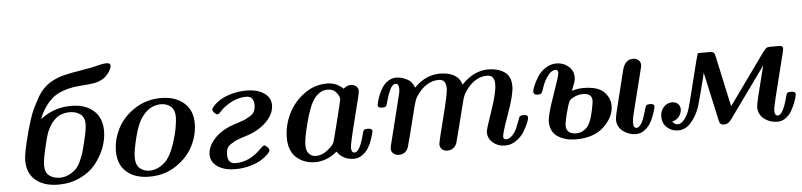

<svg xmlns="http://www.w3.org/2000/svg" viewBox="-43 -922 4844 1160"><g transform="rotate(-5 2378.5 -341.5)"><path d="M84 -151.9Q84 -185.1 103 -264.2Q112.8 -305.2 118.9 -326.7Q125 -348.1 137.9 -390.1Q150.9 -432.1 163.8 -459Q176.8 -485.8 194.8 -518.8Q212.9 -551.8 235.8 -575.4Q258.8 -599.1 285.2 -613.8Q322.3 -634.8 366.2 -645.3Q410.2 -655.8 474.1 -665.8Q538.1 -675.8 586.9 -689Q606 -693.8 620.1 -693.8H625Q647.9 -693.8 647.9 -678.2Q647.9 -660.2 626 -630.6Q604 -601.1 565.9 -587.9Q543.9 -580.1 509.5 -576.7Q475.1 -573.2 445.1 -571.5Q415 -569.8 378.4 -560.3Q341.8 -550.8 312 -534.4Q282.2 -518.1 252.2 -481.9Q222.2 -445.8 201.2 -392.1Q283.2 -456.1 388.2 -456.1Q475.1 -456.1 524.7 -411.6Q574.2 -367.2 574.2 -288.1Q574.2 -238.3 554.7 -186.5Q535.2 -134.8 499 -89.8Q462.9 -44.9 402.8 -16.8Q342.8 11.2 271 11.2Q187 11.2 135.5 -30.3Q84 -71.8 84 -151.9ZM194.8 -112.8Q194.8 -67.9 220.9 -48.8Q247.1 -29.8 282.2 -29.8Q316.4 -29.8 343.3 -44.4Q370.1 -59.1 385 -75Q399.9 -90.8 414.1 -123.3Q428.2 -155.8 432.1 -169.4Q436 -183.1 443.8 -214.8Q466.8 -302.7 466.8 -338.9Q466.8 -381.8 439.9 -400.4Q413.1 -418.9 377.9 -418.9Q358.9 -418.9 342.5 -415Q326.2 -411.1 313 -404.5Q299.8 -397.9 288.3 -387Q276.9 -376 269 -366.5Q261.2 -356.9 253.7 -343Q246.1 -329.1 241.5 -319.6Q236.8 -310.1 232.4 -294.9Q228 -279.8 226.1 -273.4Q224.1 -267.1 220.9 -254.6Q217.8 -242.2 217.8 -241.2Q194.8 -147 194.8 -112.8Z M634.8 -158.2Q634.8 -229 668.7 -295.9Q702.6 -362.8 773.2 -409.4Q843.8 -456.1 933.6 -456.1Q1019.5 -456.1 1071.8 -411.1Q1124 -366.2 1124 -286.1Q1124 -216.3 1090.3 -149.7Q1056.6 -83 986.3 -35.9Q916 11.2 823.7 11.2Q736.8 11.2 685.8 -33.4Q634.8 -78.1 634.8 -158.2ZM744.6 -112.8Q744.6 -65.9 769.3 -45.4Q793.9 -24.9 826.7 -24.9Q876.5 -24.9 920.9 -64.9Q954.1 -95.7 977.1 -161.9Q1000 -228 1006.8 -272Q1013.7 -315.9 1013.7 -332Q1013.7 -378.9 988.8 -398.9Q963.9 -418.9 930.7 -418.9Q866.7 -418.9 820.8 -361.8Q786.6 -319.8 765.6 -234.9Q744.6 -149.9 744.6 -112.8Z M1196.8 -89.8Q1196.8 -137.7 1238.8 -184.3Q1280.8 -231 1354.5 -256.8Q1363.3 -259.8 1391.4 -268.8Q1419.4 -277.8 1430.9 -283.4Q1442.4 -289.1 1460.4 -300Q1478.5 -311 1486.1 -326.9Q1493.7 -342.8 1493.7 -363.8Q1493.7 -418.9 1446.8 -418.9Q1419.9 -418.9 1392.3 -410.4Q1364.7 -401.9 1345.2 -389.9Q1325.7 -377.9 1310.1 -365.5Q1294.4 -353 1287.6 -344.2L1279.8 -335.9Q1272 -328.1 1265.6 -328.1Q1257.8 -328.1 1247.3 -339.1Q1236.8 -350.1 1236.8 -357.9Q1236.8 -366.7 1251.7 -382.8Q1266.6 -398.9 1292.7 -415.5Q1318.8 -432.1 1361.8 -444.1Q1404.8 -456.1 1451.7 -456.1Q1517.6 -456.1 1558.1 -428.5Q1598.6 -400.9 1598.6 -355Q1598.6 -305.2 1555.2 -259Q1511.7 -212.9 1441.4 -188Q1432.6 -185.1 1401.6 -175Q1370.6 -165 1360.6 -159.9Q1350.6 -154.8 1332.5 -143.3Q1314.5 -131.8 1308.1 -116.9Q1301.8 -102.1 1301.8 -80.1Q1301.8 -24.9 1348.6 -24.9Q1434.6 -24.9 1504.4 -97.2Q1523.4 -116.2 1529.8 -116.2Q1537.6 -116.2 1548.6 -105.2Q1559.6 -94.2 1559.6 -85.9Q1559.6 -77.1 1544.7 -61.5Q1529.8 -45.9 1503.7 -29.5Q1477.5 -13.2 1435.1 -1Q1392.6 11.2 1345.7 11.2Q1278.8 11.2 1237.8 -16.4Q1196.8 -43.9 1196.8 -89.8Z M1670.4 -149.9Q1670.4 -223.1 1703.4 -292.5Q1736.3 -361.8 1799.8 -408.9Q1863.3 -456.1 1940.4 -456.1Q1997.6 -456.1 2038.6 -416Q2060.5 -435.1 2083.5 -435.1Q2101.6 -435.1 2115 -424.1Q2128.4 -413.1 2128.4 -393.1Q2128.4 -380.9 2089.8 -230.5Q2051.3 -80.1 2051.3 -57.1Q2051.3 -26.4 2070.3 -25.9Q2103.5 -25.9 2131.3 -138.2Q2134.3 -152.3 2139.4 -157.2Q2144.5 -162.1 2159.2 -162.1H2163.6Q2189.5 -162.1 2189.5 -145Q2188.5 -139.2 2186 -128.7Q2183.6 -118.2 2174.1 -91.1Q2164.6 -64 2151.4 -43.5Q2138.2 -22.9 2115.2 -5.9Q2092.3 11.2 2064.5 11.2Q1997.6 11.2 1962.4 -41Q1900.4 10.7 1830.6 11.2Q1762.7 11.2 1716.6 -29.3Q1670.4 -69.8 1670.4 -149.9ZM1778.3 -97.2Q1778.3 -59.1 1795.9 -42.5Q1813.5 -25.9 1835.4 -25.9Q1872.6 -25.9 1905.5 -51.5Q1938.5 -77.1 1948.2 -97.2Q1950.2 -101.1 1981.2 -224.6Q2012.2 -348.1 2012.2 -354Q2012.2 -372.1 1993.9 -395.5Q1975.6 -418.9 1940.4 -418.9Q1886.2 -418.9 1848.6 -356.9Q1825.7 -316.9 1802 -227.1Q1778.3 -137.2 1778.3 -97.2Z M2234.4 -298.8Q2234.4 -301.8 2237.8 -316.4Q2241.2 -331.1 2250.2 -355Q2259.3 -378.9 2272.7 -400.9Q2286.1 -422.9 2309.1 -439Q2332 -455.1 2359.4 -455.1Q2390.1 -455.1 2423.1 -439Q2456.1 -422.9 2469.2 -384.8Q2538.1 -455.6 2623 -456.1Q2733.9 -456.1 2756.3 -377.9Q2830.6 -456.1 2918.5 -456.1Q2975.6 -456.1 3015.4 -429.9Q3055.2 -403.8 3055.2 -341.8Q3055.2 -292 3014.2 -178Q2973.1 -64 2973.1 -43.9Q2973.1 -25.9 2989.3 -25.9Q3010.3 -25.9 3028.3 -45.4Q3046.4 -64.9 3055.9 -87.4Q3065.4 -109.9 3073.2 -131.8Q3081.1 -153.8 3082 -154.8Q3086.9 -161.6 3103 -162.1H3113.3Q3133.3 -162.1 3133.3 -145Q3133.3 -136.2 3123.8 -112.5Q3114.3 -88.9 3096.7 -60.5Q3079.1 -32.2 3048.1 -10.5Q3017.1 11.2 2981.4 11.2Q2938.5 11.2 2908 -13.9Q2877.4 -39.1 2877.4 -79.1Q2877.4 -95.2 2915.3 -203.6Q2953.1 -312 2953.1 -363.8Q2953.1 -418.9 2908.2 -418.9Q2836.4 -418.9 2781.2 -344.2Q2760.3 -315.4 2753.4 -286.1Q2689.5 -32.2 2687 -26.9Q2669.9 11.2 2629.4 11.2Q2610.4 11.2 2597.9 -0.5Q2585.4 -12.2 2585.4 -30.8Q2585.4 -44.9 2622.3 -188Q2659.2 -331.1 2659.2 -362.8Q2659.2 -418.9 2615.2 -418.9Q2535.2 -418.9 2477.1 -330.1Q2467.3 -314.9 2458 -280.8Q2397 -36.6 2393.1 -27.8Q2377 11.2 2335.4 11.2Q2316.4 11.2 2303.2 -0.5Q2290 -12.2 2290 -30.8Q2290 -38.6 2297.4 -66.9L2360.4 -319.8Q2360.4 -321.8 2364.3 -335Q2368.2 -348.1 2370.6 -362.1Q2373 -376 2373 -387.2Q2373 -418 2353 -418Q2335 -418 2320.6 -389.4Q2306.2 -360.8 2297.1 -326.9Q2288.1 -293 2286.1 -291Q2280.3 -282.2 2266.1 -282.2H2259.3Q2234.4 -281.7 2234.4 -298.8Z M3178.2 -297.9Q3178.2 -309.1 3188.2 -333Q3198.2 -356.9 3215.6 -385.5Q3232.9 -414.1 3263.9 -435.1Q3294.9 -456.1 3331.1 -456.1Q3374 -456.1 3404.5 -429.9Q3435.1 -403.8 3435.1 -363.8Q3435.1 -355 3433.6 -346.9Q3432.1 -338.9 3430.2 -333Q3428.2 -327.1 3421.6 -311Q3415 -294.9 3411.1 -283.2Q3449.2 -294.4 3480 -293.9Q3568.8 -293.9 3605.5 -257.1Q3642.1 -220.2 3642.1 -172.9Q3642.1 -105 3581.1 -46.9Q3520 11.2 3411.1 11.2Q3345.2 11.2 3300.5 -18.3Q3255.9 -47.9 3255.9 -108.9Q3255.9 -148.9 3297.4 -265.4Q3338.9 -381.8 3338.9 -398.9Q3338.9 -418 3324.2 -418Q3312 -418 3299.1 -410.4Q3286.1 -402.8 3267.6 -375.5Q3249 -348.1 3235.8 -304.2Q3231 -289.1 3225.6 -283.4Q3220.2 -277.8 3206.1 -277.8Q3178.2 -277.8 3178.2 -297.9ZM3355 -77.1Q3355 -49.3 3372.1 -37.1Q3389.2 -24.9 3413.1 -24.9Q3435.1 -24.9 3452.6 -33.4Q3470.2 -42 3480.7 -53.5Q3491.2 -64.9 3499.8 -85Q3508.3 -105 3512.2 -118.9Q3516.1 -132.8 3521 -155.8Q3522 -161.6 3522.9 -165Q3529.8 -200.2 3530.3 -212.9Q3530.3 -257.8 3475.1 -257.8Q3442.9 -257.8 3412.1 -240.2Q3397 -231.4 3392.6 -224.1Q3388.2 -216.8 3379.9 -190.9Q3355 -104 3355 -77.1ZM3661.1 -86.9Q3661.1 -94.7 3668 -127.9L3729 -375Q3744.1 -443.8 3795.9 -443.8Q3814.9 -443.8 3828.1 -432.4Q3841.3 -420.9 3841.3 -401.9Q3841.3 -394 3834 -366.2L3772.9 -122.1Q3761.7 -80.1 3762.2 -56.2Q3762.2 -26.4 3781.2 -25.9Q3785.2 -25.9 3791 -28.8Q3814 -41 3831.1 -97.4Q3848.1 -153.8 3850.1 -155.8Q3856 -161.6 3870.1 -162.1H3876Q3899.9 -162.1 3899.9 -146Q3899.9 -144 3896.5 -129.6Q3893.1 -115.2 3884 -90.6Q3875 -65.9 3861.6 -43.9Q3848.1 -22 3825.2 -5.4Q3802.2 11.2 3774.9 11.2Q3731.9 11.2 3696.5 -15.4Q3661.1 -42 3661.1 -86.9Z M3935.5 -80.1Q3935.5 -116.2 3957 -138.7Q3978.5 -161.1 4007.8 -161.1Q4029.8 -161.1 4043.2 -147.9Q4056.6 -134.8 4056.6 -115.2Q4056.6 -94.2 4042.2 -73Q4027.8 -51.8 3998.5 -45.9Q4011.7 -25.9 4031.7 -25.9Q4039.6 -25.9 4049.1 -30.5Q4058.6 -35.2 4072.5 -52Q4086.4 -68.8 4097.7 -97.2Q4108.9 -126 4145.3 -276.4Q4181.6 -426.8 4188.5 -439.9L4187.5 -443.8H4258.8Q4279.8 -443.8 4285.6 -437Q4291.5 -430.2 4295.4 -410.2Q4309.6 -345.2 4321.5 -289.6Q4333.5 -233.9 4339.6 -206.5Q4345.7 -179.2 4350.1 -157.7Q4354.5 -136.2 4357.2 -126.2Q4359.9 -116.2 4361.8 -106.9L4578.6 -409.2Q4595.7 -432.1 4603.3 -438Q4610.8 -443.8 4624.5 -443.8H4680.7Q4704.6 -443.8 4704.6 -429.2Q4704.6 -422.4 4700.7 -403.8L4634.8 -140.1Q4618.7 -76.2 4618.7 -55.2Q4618.7 -26.4 4637.7 -25.9Q4669.9 -25.9 4698.7 -139.2Q4702.6 -155.3 4708.3 -158.7Q4713.9 -162.1 4732.4 -162.1Q4756.3 -162.1 4756.8 -145Q4756.8 -142.1 4753.2 -127Q4749.5 -111.8 4740 -88.4Q4730.5 -64.9 4717.5 -43Q4704.6 -21 4682.1 -4.9Q4659.7 11.2 4632.8 11.2Q4586.9 11.2 4552.2 -15.4Q4517.6 -42 4517.6 -87.9Q4517.6 -100.1 4528.1 -144.5Q4538.6 -189 4554.2 -249.5Q4569.8 -310.1 4575.7 -335L4354.5 -27.8Q4335.4 0 4309.6 0H4308.6Q4298.8 0 4292.2 -3.9Q4285.6 -7.8 4283.2 -13.4Q4280.8 -19 4278.8 -27.8L4213.9 -323.2Q4210.9 -305.2 4189.2 -222.2Q4167.5 -139.2 4160.6 -118.2Q4142.6 -66.4 4109.1 -27.6Q4075.7 11.2 4029.8 11.2Q3990.7 11.2 3963.1 -14.4Q3935.5 -40 3935.5 -80.1Z"/></g></svg>

Font: CMU Serif
Style: BoldItalic
Weight: 700
Italic angle: -14.04°
Version: Version 0.7.0